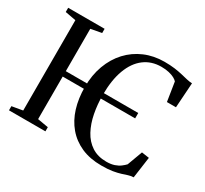

<svg xmlns="http://www.w3.org/2000/svg" viewBox="-152 -973 1284 1205"><g transform="rotate(30 490.0 -371.0)"><path d="M739 -391V-352H122.5V-391ZM106 -43.5V-698L28 -712.5V-743H292V-712.5L214 -698V-43.5L292 -30V0H28V-30ZM703 10.5Q620 10.5 557.2 -17.2Q494.5 -45 452 -95.2Q409.5 -145.5 388.2 -214.2Q367 -283 367 -365Q367 -451 393.2 -522.2Q419.5 -593.5 467.2 -645Q515 -696.5 580 -724.2Q645 -752 722 -752Q763.5 -752 795.5 -747.8Q827.5 -743.5 852.5 -737.5Q877.5 -731.5 898.5 -726.5Q919.5 -721.5 938 -721L926 -540.5H860.5L839 -677.5Q831.5 -686.5 815.8 -695Q800 -703.5 776.2 -709.2Q752.5 -715 720.5 -715Q649.5 -715 597.5 -675.8Q545.5 -636.5 517.5 -561.2Q489.5 -486 489.5 -377.5Q489.5 -309.5 501.8 -246.2Q514 -183 540.8 -133.2Q567.5 -83.5 611.2 -54.8Q655 -26 717.5 -26Q751 -26 775 -34.2Q799 -42.5 815.2 -54.8Q831.5 -67 842.5 -79L883 -188.5L937.5 -180.5L916 -27Q896 -26.5 878 -20.5Q860 -14.5 837.8 -7.5Q815.5 -0.5 783.2 5Q751 10.5 703 10.5Z"/></g></svg>

Font: Merriweather 96pt
Style: Regular
Weight: 400
Version: Version 2.100